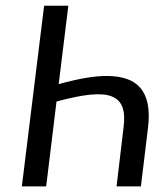

<svg xmlns="http://www.w3.org/2000/svg" viewBox="-20 -662 596 682"><path d="M136.7 -641.6H222.7L188.5 -363.3Q237.8 -377 282.2 -384.8Q326.7 -392.6 363.8 -392.1Q400.9 -391.6 429.9 -381.8Q459 -372.1 478 -350.3Q497.1 -328.6 504.4 -293.9Q511.7 -259.3 505.9 -209.5L480.5 0H394L418.9 -209.5Q424.8 -254.4 414.8 -281.5Q404.8 -308.6 376.7 -319.6Q348.6 -330.6 300.3 -325.7Q252 -320.8 180.7 -301.3L144 0H57.6Z"/></svg>

Font: Carlito
Style: Italic
Weight: 400
Italic angle: -7°
Designer: Lukasz Dziedzic
Foundry: tyPoland Lukasz Dziedzic
Version: Version 1.104